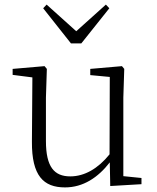

<svg xmlns="http://www.w3.org/2000/svg" viewBox="-20 -802 683 836"><path d="M460 8 596 0V-27L517 -35V-377L521 -502L511 -514L373 -502V-475L458 -467L457 -130C407 -68 348 -34 286 -34C217 -34 180 -74 180 -188V-377L184 -502L174 -514L35 -502V-476L121 -465L119 -185C118 -37 169 14 263 14C342 14 407 -29 458 -95ZM183 -782 168 -766 289 -613H334L456 -766L441 -782L312 -666Z"/></svg>

Font: Noto Serif TC ExtraLight
Style: Regular
Weight: 200
Designer: Ryoko NISHIZUKA 西塚涼子 (kana & ideographs); Frank Grießhammer (Latin, Greek & Cyrillic); Wenlong ZHANG 张文龙 (bopomofo); San
Foundry: Adobe
Version: Version 2.001;hotconv 1.1.0;makeotfexe 2.6.0